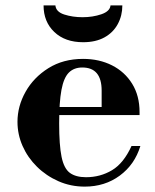

<svg xmlns="http://www.w3.org/2000/svg" viewBox="-20 -681 577 714"><path d="M295 13Q243 13 197.5 -7Q152 -27 117.5 -61Q83 -95 64 -138Q45 -181 45 -228Q45 -286 75 -339.5Q105 -393 160 -427.5Q215 -462 289 -462Q349 -462 396.5 -438Q444 -414 471.5 -369.5Q499 -325 499 -264V-253H152V-283H358V-344Q358 -430 286 -430Q255 -430 236 -411Q217 -392 208.5 -346.5Q200 -301 200 -222Q200 -141 209 -97.5Q218 -54 240 -38Q262 -22 300 -22Q353 -22 396.5 -48Q440 -74 469 -138H502Q481 -69 425.5 -28Q370 13 295 13ZM289 -524Q222 -524 182 -562Q142 -600 142 -661H186Q188 -637 219 -627Q250 -617 287 -617Q325 -617 357 -628Q389 -639 391 -661H435Q435 -623 418 -591.5Q401 -560 368.5 -542Q336 -524 289 -524Z"/></svg>

Font: Libre Bodoni
Style: Bold
Weight: 700
Designer: Pablo Impallari, Rodrigo Fuenzalida
Foundry: Impallari Type
Version: Version 2.005;gftools[0.9.23]